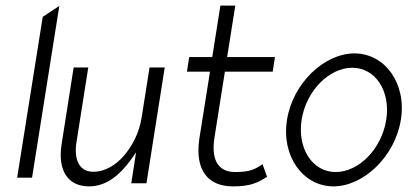

<svg xmlns="http://www.w3.org/2000/svg" viewBox="-20 -652 1453 683"><path d="M41 -20H94L191 -631L132 -592Z M199 -138C185 -47 220 11 297 11C360 11 408 -32 445 -83L464 -110L447 0H501L566 -412H512L484 -235C475 -176 448 -129 419 -96C393 -67 356 -41 312 -41C259 -41 243 -88 252 -146L294 -412H242Z M645 -397H727L689 -158C673 -47 719 11 809 11C871 11 897 -2 930 -23L914 -68C889 -51 871 -40 817 -40C753 -40 731 -87 743 -163L780 -397H950L958 -449H788L817 -632H764L735 -449H653Z M1001 -226C980 -95 1059 11 1166 11C1273 11 1385 -95 1406 -226C1427 -357 1348 -462 1241 -462C1134 -462 1022 -357 1001 -226ZM1053 -226C1069 -329 1151 -411 1233 -411C1315 -411 1370 -329 1354 -226C1338 -123 1257 -40 1174 -40C1092 -40 1037 -123 1053 -226Z"/></svg>

Font: Charger Sport
Style: ExLitNrwObl
Weight: 200
Designer: Jasper
Foundry: Cannot Into Space Fonts
Version: Version 1.1